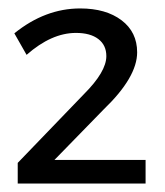

<svg xmlns="http://www.w3.org/2000/svg" viewBox="-20 -795 391 455"><path d="M179 -572Q232 -625 232 -662Q232 -688 213 -702.5Q194 -717 160 -717Q102 -717 43 -665L14 -716Q87 -775 170 -775Q231 -775 268 -747Q305 -719 305 -671Q305 -612 226 -536L109 -416H325V-360H22V-409Z"/></svg>

Font: Montserrat arm
Style: Regular
Weight: 400
Designer: Julieta Ulanovsky
Foundry: Julieta Ulanovsky
Version: Version 6.000;PS 006.000;hotconv 1.0.88;makeotf.lib2.5.64775